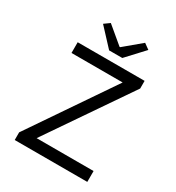

<svg xmlns="http://www.w3.org/2000/svg" viewBox="-198 -966 997 1086"><g transform="rotate(30 300.0 -422.5)"><path d="M65 0V-50L431 -587H97V-657H534V-607L167 -71H539V0ZM274 -706 169 -819 205 -845 315 -753H319L429 -845L465 -819L360 -706Z"/></g></svg>

Font: Source Code Pro
Style: Regular
Weight: 400
Monospace: yes
Designer: Paul D. Hunt, Teo Tuominen
Foundry: Adobe Systems Incorporated
Version: Version 2.030;PS 1.000;hotconv 16.6.51;makeotf.lib2.5.65220